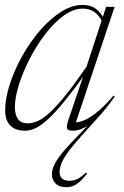

<svg xmlns="http://www.w3.org/2000/svg" viewBox="-20 -521 502 780"><path d="M446 -128.5Q427.5 -102 409.5 -79.8Q391.5 -57.5 374.5 -39.5L312 30Q271 75.5 252 103.2Q233 131 227.5 148Q222 165 222 177.5Q222 195 232.2 204.2Q242.5 213.5 264 213.5Q279.5 213.5 295.2 205.8Q311 198 329 180L333.5 184.5Q310 214.5 291.2 227Q272.5 239.5 249.5 239.5Q220.5 239.5 205.8 224.5Q191 209.5 191 186.5Q191 172 197.8 154.8Q204.5 137.5 223.5 112Q242.5 86.5 279 48.5L348 -23L350.5 -20.5Q329 -4 310.2 3Q291.5 10 274.5 10Q256 10 252.5 1Q249 -8 259.5 -38.5L321.5 -221H326.5Q276 -151 238.8 -105.8Q201.5 -60.5 173.5 -35.2Q145.5 -10 123.8 0Q102 10 82 10Q54 10 36 -0.2Q18 -10.5 9.5 -29Q1 -47.5 1 -71.5Q1 -121 19.8 -179Q38.5 -237 70.5 -294Q102.5 -351 143.2 -398Q184 -445 228.2 -473Q272.5 -501 315.5 -501Q347.5 -501 368.5 -486Q389.5 -471 405 -440L396 -431Q381 -461.5 361.2 -473.8Q341.5 -486 316.5 -486Q278 -486 238.5 -457.2Q199 -428.5 163.5 -382Q128 -335.5 100.2 -281.2Q72.5 -227 56.5 -175.5Q40.5 -124 40.5 -86.5Q40.5 -55 52.8 -37.5Q65 -20 92.5 -20Q112 -20 133.8 -29.5Q155.5 -39 182.5 -63.8Q209.5 -88.5 246 -133.8Q282.5 -179 331.5 -250L395.5 -445.5L411 -493H445.5L282 -5L268.5 -25Q285.5 -21 309.5 -27.8Q333.5 -34.5 366.2 -59Q399 -83.5 441.5 -133Z"/></svg>

Font: Newsreader 60pt ExtraLight
Style: Italic
Weight: 250
Italic angle: -17°
Designer: Hugues Gentile
Foundry: Production Type
Version: Version 1.003